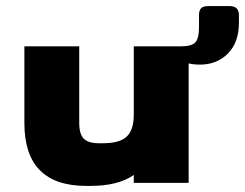

<svg xmlns="http://www.w3.org/2000/svg" viewBox="-20 -600 804 630"><path d="M764 -550V-526Q764 -461 728 -424.5Q692 -388 636 -388Q615 -388 599 -392V0H419V-26Q368 10 277 10H263Q60 10 60 -196V-448H240V-196Q240 -160 255 -145Q270 -130 304 -130H318Q373 -130 396 -152Q419 -174 419 -224V-448H574Q610 -448 621.5 -461.5Q633 -475 633 -511V-550Q633 -566 640 -573Q647 -580 663 -580H734Q764 -580 764 -550Z"/></svg>

Font: Dashboard
Style: Regular
Weight: 400
Designer: jaiki
Version: Version 1.000